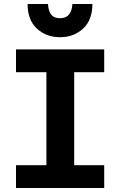

<svg xmlns="http://www.w3.org/2000/svg" viewBox="-20 -940 600 960"><path d="M60 0V-114H212V-579H60V-693H501V-579H351V-114H501V0ZM280 -754Q211 -754 164.5 -797Q118 -840 118 -920H220Q222 -892 230 -876.5Q238 -861 251 -855Q264 -849 280 -849Q296 -849 309 -855Q322 -861 331 -876.5Q340 -892 342 -920H442Q442 -840 395.5 -797Q349 -754 280 -754Z"/></svg>

Font: Ubuntu Sans Mono
Style: Bold
Weight: 700
Monospace: yes
Designer: Dalton Maag Ltd
Foundry: Dalton Maag Ltd
Version: Version 1.006